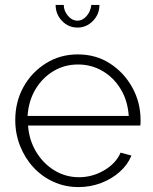

<svg xmlns="http://www.w3.org/2000/svg" viewBox="-20 -750 623 780"><path d="M299 10Q244 10 197 -11.5Q150 -33 115.5 -70.5Q81 -108 61.5 -157.5Q42 -207 42 -262Q42 -336 75 -396Q108 -456 166 -492.5Q224 -529 296 -529Q370 -529 427 -492Q484 -455 517.5 -394.5Q551 -334 551 -262Q551 -256 551 -250Q551 -244 550 -240H94Q98 -181 127 -133Q156 -85 201.5 -57.5Q247 -30 301 -30Q355 -30 403 -58Q451 -86 470 -130L514 -118Q499 -81 466.5 -52Q434 -23 390.5 -6.5Q347 10 299 10ZM92 -279H503Q499 -340 471 -387Q443 -434 397.5 -461Q352 -488 297 -488Q242 -488 197 -461Q152 -434 124 -387Q96 -340 92 -279ZM295 -666Q315 -666 331.5 -684.5Q348 -703 351 -730H384Q384 -692 357.5 -665Q331 -638 295 -638Q258 -638 232 -665Q206 -692 206 -730H239Q239 -706 256 -686Q273 -666 295 -666Z"/></svg>

Font: Raleway Thin Light
Style: Regular
Weight: 300
Version: Version 4.026